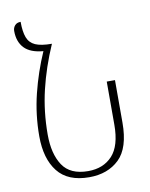

<svg xmlns="http://www.w3.org/2000/svg" viewBox="-86 -822 699 895"><g transform="rotate(-10 263.5 -374.5)"><path d="M264 10Q163 10 115 -51Q67 -112 67 -218Q67 -320 91 -417.5Q115 -515 155 -606Q94 -611 65.5 -641Q37 -671 37 -722Q37 -737 46.5 -748Q56 -759 74 -759Q74 -712 84.5 -684.5Q95 -657 122 -645Q149 -633 200 -633Q155 -530 131 -429Q107 -328 107 -219Q107 -128 143 -73.5Q179 -19 264 -19Q336 -19 378.5 -65Q421 -111 421 -211V-415H460V-214Q460 -94 406 -42Q352 10 264 10Z"/></g></svg>

Font: Noto Serif Armenian SemiCondensed ExtraLight
Style: Regular
Weight: 200
Width: 4
Designer: Monotype Design Team
Foundry: Monotype Imaging Inc.
Version: Version 2.008; ttfautohint (v1.8.4.7-5d5b)